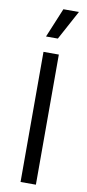

<svg xmlns="http://www.w3.org/2000/svg" viewBox="-103 -984 466 1023"><g transform="rotate(10 129.5 -473.0)"><path d="M153 -946H237L151 -787H87ZM171 -704V0H88V-704Z"/></g></svg>

Font: Prodigy Sans
Style: Regular
Weight: 400
Designer: Wei Huang
Foundry: Wei Huang
Version: Version 1.003; ttfautohint (v1.8.3)